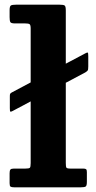

<svg xmlns="http://www.w3.org/2000/svg" viewBox="-20 -800 412 820"><path d="M30 -405 111 -448V-678.5Q111 -693.5 106.2 -696.8Q101.5 -700 87 -700H43.5Q27 -700 24 -706Q21 -712 21 -727V-756.5Q21 -773.5 26.8 -776.8Q32.5 -780 49 -780H234Q251 -780 256 -776.5Q261 -773 261 -755.5V-528L345 -572.5Q353 -577 355 -575Q357 -573 357 -559V-516.5Q357 -502.5 354.5 -499Q352 -495.5 344 -490.5L261 -446.5V-104Q261 -88.5 263.5 -84.2Q266 -80 281.5 -80H336Q344.5 -80 347.8 -77.2Q351 -74.5 351 -65V-23.5Q351 -7 346 -3.5Q341 0 324.5 0H41Q29.5 0 25.2 -2.8Q21 -5.5 21 -17.5V-60.5Q21 -71.5 24.5 -75.8Q28 -80 39 -80H88Q104 -80 107.5 -83.5Q111 -87 111 -103.5V-367L34 -326Q26.5 -322 24.2 -323.2Q22 -324.5 22 -338V-387.5Q22 -396.5 23.2 -399Q24.5 -401.5 30 -405Z"/></svg>

Font: Besley
Style: Bold
Weight: 700
Designer: Owen Earl
Foundry: indestructible type*
Version: Version 2.001; ttfautohint (v1.8.3)